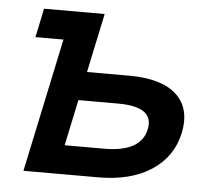

<svg xmlns="http://www.w3.org/2000/svg" viewBox="-44 -581 688 628"><g transform="rotate(5 300.0 -267.0)"><path d="M55 0 148 -439H56L76 -534H275L234 -340H373Q479 -340 528 -295Q577 -250 560 -168Q543 -89 475 -44.5Q407 0 301 0ZM182 -95H312Q432 -95 448 -170Q465 -246 344 -246H214Z"/></g></svg>

Font: Geist Mono SemiBold
Style: Italic
Weight: 600
Italic angle: -12°
Monospace: yes
Designer: Basement.studio, Andrés Briganti, Mateo Zaragoza
Foundry: Basement.studio, Vercel, Andrés Briganti, Guido Ferreyra, Mateo Zaragoza
Version: Version 1.500; ttfautohint (v1.8.4.7-5d5b)